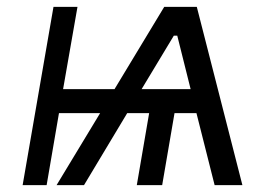

<svg xmlns="http://www.w3.org/2000/svg" viewBox="-20 -540 793 560"><path d="M46 0H116L152 -210H272L145 0H225L351 -210H415L379 0H453L489 -210H553L606 0H687L554 -520H459L314 -280H164L206 -520H136ZM393 -280 487 -436H497L536 -280Z"/></svg>

Font: Fixel Display
Style: Italic
Weight: 400
Italic angle: -10°
Designer: AlfaBravo + MacPaw
Foundry: Kyrylo Tkachov, Marchela Mozhyna, Serhii Makarenko, Maria Weinstein, Zakhar Kryvoshyya
Version: Version 1.210;Glyphs 3.2 (3217)